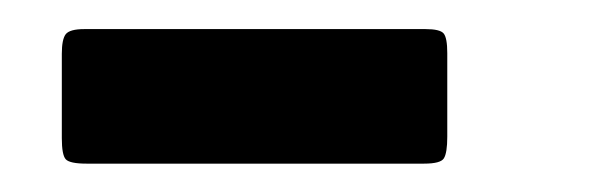

<svg xmlns="http://www.w3.org/2000/svg" viewBox="-20 -390 405 132"><path d="M38 -370H272.5Q282.5 -370 285 -367Q287.5 -364 287.5 -353.5V-296Q287.5 -285 285.2 -281.2Q283 -277.5 271.5 -277.5H39.5Q28 -277.5 25.2 -280.5Q22.5 -283.5 22.5 -295V-353Q22.5 -363 25.2 -366.5Q28 -370 38 -370Z"/></svg>

Font: Besley* Narrow
Style: Bold Italic
Weight: 700
Width: 4
Italic angle: -13°
Designer: Owen Earl
Foundry: indestructible type*
Version: Version 3.000; ttfautohint (v1.8.3)